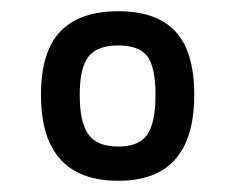

<svg xmlns="http://www.w3.org/2000/svg" viewBox="-20 -679 420 342"><path d="M53 -510Q53 -587 87.5 -623Q122 -659 190.5 -659Q259 -659 292.5 -623Q326 -587 326 -510Q326 -357 191 -357Q53 -357 53 -510ZM122 -510Q122 -461 137.5 -439.5Q153 -418 190.5 -418Q228 -418 242.5 -439.5Q257 -461 257 -510Q257 -559 242.5 -578.5Q228 -598 190.5 -598Q153 -598 137.5 -578Q122 -558 122 -510Z"/></svg>

Font: Titillium Web[RUS by Daymarius]
Style: Regular
Weight: 400
Designer: Cyrillization by Daymarius
Foundry: Cyrillization by Daymarius
Version: Version 1.002 September 11, 2018